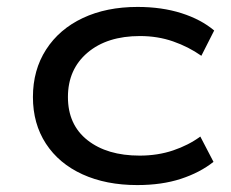

<svg xmlns="http://www.w3.org/2000/svg" viewBox="-20 -525 667 554"><path d="M376 9Q286 9 218 -22Q150 -53 112.5 -110.5Q75 -168 75 -245Q75 -323 113 -382Q151 -441 219 -473Q287 -505 377 -505Q447 -505 503.5 -487Q560 -469 598 -437L561 -364Q524 -390 479.5 -405.5Q435 -421 384 -421Q289 -421 232.5 -373Q176 -325 176 -245Q176 -165 232.5 -120.5Q289 -76 383 -76Q435 -76 479.5 -91Q524 -106 558 -131L596 -58Q557 -27 502 -9Q447 9 376 9Z"/></svg>

Font: Nunito Sans 7pt Expanded
Style: Regular
Weight: 400
Width: 7
Designer: Vernon Adams
Foundry: Vernon Adams
Version: Version 3.101;gftools[0.9.27]